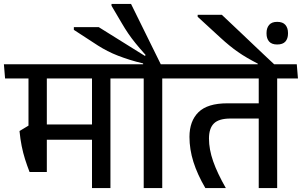

<svg xmlns="http://www.w3.org/2000/svg" viewBox="-41 -964 1547 984"><path d="M525 -587.5H430.5V0H525ZM384 -562H631.5L625.5 -634.5H378ZM529 -562 523 -634.5H-21L-15 -562ZM471.5 -326H135.5V-248H471.5ZM199 -589H105V-271H199ZM110.5 -82.5H199V-320.5H105.5L59 -292.5Q63 -251 70 -216Q77 -181 87.2 -148.5Q97.5 -116 110.5 -82.5Z M790.5 0V-587.5H695.5V0ZM896.5 -562 890.5 -634.5H588.5L596 -562ZM465 -825H337.5V-811L462 -730Q485 -715.5 510.2 -702.5Q535.5 -689.5 564 -678.5Q592.5 -667.5 624.2 -657.5Q656 -647.5 692.5 -639V-619H785V-630.5L630.5 -944H530.5V-934.5L583.5 -844.5Q599.5 -817 616 -792.8Q632.5 -768.5 653.8 -742.2Q675 -716 705.5 -682L701.5 -677.5Z M1379.5 -587.5H1285V0H1379.5ZM1238.5 -562H1486L1480 -634.5H1232.5ZM857 -562H1435.5L1429.5 -634.5H851ZM1011.5 0H1116.5Q1073 -76 1051.5 -137.2Q1030 -198.5 1030 -254Q1030 -306.5 1055.5 -331.5Q1081 -356.5 1140 -356.5H1322V-434.5H1124Q1022.5 -434.5 976.2 -389Q930 -343.5 930 -262.5Q930 -199 950.2 -134.5Q970.5 -70 1011.5 0Z M972 -888V-878L1088 -771.5Q1113 -748.5 1134.8 -730.8Q1156.5 -713 1178.8 -697.5Q1201 -682 1225.5 -667.8Q1250 -653.5 1280 -638V-619H1368.5V-630.5Q1352.5 -645.5 1325.2 -671Q1298 -696.5 1265.8 -727.2Q1233.5 -758 1200.8 -789Q1168 -820 1140.5 -846Q1113 -872 1096 -888ZM1379.5 -736Q1408.5 -736 1421.8 -751.2Q1435 -766.5 1435 -791.5V-795.5Q1435 -820.5 1421.8 -836.2Q1408.5 -852 1379.5 -852Q1351.5 -852 1338.2 -836.2Q1325 -820.5 1325 -795.5V-791.5Q1325 -766.5 1338.2 -751.2Q1351.5 -736 1379.5 -736Z"/></svg>

Font: Anek Devanagari Medium
Style: Regular
Weight: 500
Designer: Kailash Malviya (Devanagari) & Yesha Goshar (Latin)
Foundry: Ek Type
Version: Version 1.003